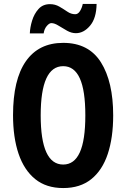

<svg xmlns="http://www.w3.org/2000/svg" viewBox="-20 -1008 639 972"><path d="M553 -424Q553 -311 525.5 -228.5Q498 -146 442 -101Q386 -56 300 -56Q214 -56 158 -101.5Q102 -147 74 -229.5Q46 -312 46 -425Q46 -605 111 -698Q176 -791 300 -791Q429 -791 491 -692.5Q553 -594 553 -424ZM186 -424Q186 -175 300 -175Q356 -175 384 -236.5Q412 -298 412 -424Q412 -550 384 -611.5Q356 -673 300 -673Q186 -673 186 -424ZM131 -839Q132 -869 142.5 -903.5Q153 -938 175 -962.5Q197 -987 233 -987Q259 -987 280.5 -974.5Q302 -962 321 -949Q340 -936 361 -936Q375 -936 385 -952Q395 -968 399 -988H469Q468 -916 436 -878Q404 -840 364 -840Q342 -840 319.5 -852.5Q297 -865 276.5 -878Q256 -891 240 -891Q229 -891 216.5 -876Q204 -861 201 -839Z"/></svg>

Font: Noto Sans Malayalam UI ExtraCondensed
Style: Bold
Weight: 700
Width: 2
Designer: Jelle Bosma - Monotype Design Team
Foundry: Monotype Imaging Inc.
Version: Version 2.104; ttfautohint (v1.8.4.7-5d5b)